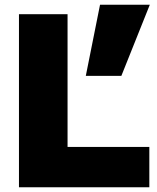

<svg xmlns="http://www.w3.org/2000/svg" viewBox="-20 -790 664 810"><path d="M60 0V-730H265V-170H610V0ZM342 -470 402 -770H612L492 -470Z"/></svg>

Font: M PLUS 1 Black
Style: Regular
Weight: 900
Designer: Coji Morishita
Foundry: UNDERFOREST DESIGN
Version: Version 1.001